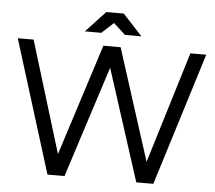

<svg xmlns="http://www.w3.org/2000/svg" viewBox="-56 -892 1070 954"><g transform="rotate(5 479.0 -415.0)"><path d="M215 0 9 -662H88L258 -106L436 -662H522L700 -106L870 -662H949L743 0H658L479 -556L300 0ZM338 -725 436 -830H523L620 -725H538L479 -779L420 -725Z"/></g></svg>

Font: Questrial
Style: Regular
Weight: 400
Designer: Joe Prince, Laura Meseguer
Foundry: Joe Prince, Laura Meseguer
Version: Version 2.000; ttfautohint (v1.8.3)